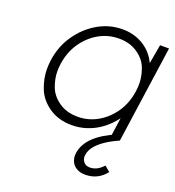

<svg xmlns="http://www.w3.org/2000/svg" viewBox="-136 -638 880 966"><g transform="rotate(20 304.0 -155.0)"><path d="M279 10Q208 10 157 -25Q106 -60 86 -111.5Q66 -163 66 -213Q66 -235 69 -260Q80 -339 122.5 -400Q165 -461 226 -496Q287 -531 356 -531Q396 -531 430 -519Q464 -507 490 -485.5Q516 -464 533 -435Q538 -427 542 -418L560 -520H608L534 0H484L499 -107Q492 -97 483 -87Q458 -58 426 -36Q394 -14 356.5 -2Q319 10 279 10ZM293 -40Q350 -40 399.5 -68.5Q449 -97 482.5 -146.5Q516 -196 525 -261Q528 -282 528 -301Q528 -341 512.5 -382.5Q497 -424 455.5 -452.5Q414 -481 356 -481Q297 -481 247.5 -452.5Q198 -424 164.5 -374.5Q131 -325 122 -261Q119 -240 119 -221Q119 -182 134.5 -140Q150 -98 191.5 -69Q233 -40 293 -40ZM427 221Q401 221 382 210Q363 199 355 182Q347 165 347 148Q347 141 348 134Q352 108 364.5 86Q377 64 397.5 44.5Q418 25 447 7.5Q476 -10 513 -26L534 0Q495 17 465 37Q435 57 416.5 79.5Q398 102 395 127Q394 131 394 136Q394 152 405 165.5Q416 179 438 179Q456 179 473 171Q490 163 509 143L538 167Q524 185 507 197Q490 209 470.5 215Q451 221 427 221Z"/></g></svg>

Font: Lexend ExtLt
Style: Italic
Weight: 250
Italic angle: -8.13011°
Designer: Bonnie Shaver-Troup, Thomas Jockin
Foundry: Lexend
Version: Version 1.007